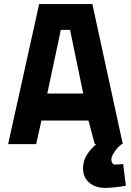

<svg xmlns="http://www.w3.org/2000/svg" viewBox="-20 -710 645 946"><path d="M586.9 98.1 600.1 205.1Q541 215.8 498 215.8Q450.2 215.8 419.7 189.9Q389.2 164.1 389.2 120.1Q389.2 81.1 409.4 50.5Q429.7 20 455.1 0H446.8L416 -116.2H184.1L158.2 0H20L172.9 -689.9H435.1L585 0H579.1Q571.8 6.3 562.7 14.9Q553.7 23.4 541.3 42.5Q528.8 61.5 528.8 76.2Q528.8 86.9 533.7 94Q538.6 101.1 548.8 101.1ZM279.8 -563 212.9 -249H390.1L325.2 -563Z"/></svg>

Font: TitilliumText25L
Style: 999 wt
Weight: 900
Designer: Accademia di Belle Arti di Urbino and others
Foundry: Accademia di Belle Arti di Urbino and others.
Version: Version 25.000